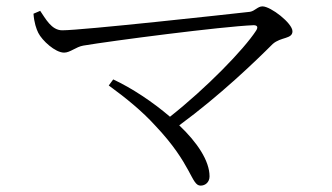

<svg xmlns="http://www.w3.org/2000/svg" viewBox="-20 -625 1040 602"><path d="M335 -376 321 -357C376 -317 426 -276 466 -232C583 -109 579 -43 609 -43C624 -43 637 -54 637 -72C637 -121 598 -179 542 -232C670 -326 780 -432 835 -487C861 -510 897 -502 897 -527C897 -552 829 -605 803 -605C788 -605 780 -591 764 -588C693 -580 238 -530 175 -530C141 -530 122 -568 106 -591L85 -582C87 -554 94 -534 100 -522C112 -498 153 -460 181 -460C200 -460 218 -478 241 -482C330 -497 675 -542 775 -546C787 -546 790 -540 783 -529C744 -469 627 -349 513 -259C458 -306 393 -349 335 -376Z"/></svg>

Font: Noto Serif SC Light
Style: Regular
Weight: 300
Designer: Ryoko NISHIZUKA 西塚涼子 (kana & ideographs); Frank Grießhammer (Latin, Greek & Cyrillic); Wenlong ZHANG 张文龙 (bopomofo); San
Foundry: Adobe
Version: Version 2.001;hotconv 1.1.0;makeotfexe 2.6.0